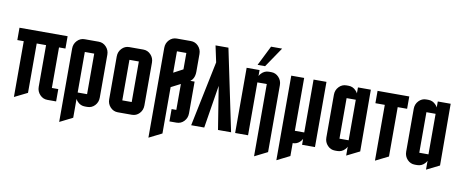

<svg xmlns="http://www.w3.org/2000/svg" viewBox="-76 -1105 3880 1610"><g transform="rotate(10 1864.5 -300.0)"><path d="M259.8 -450.2H180.2V-29.8L69.8 24.9V-450.2H15.1V-555.2H424.8V-450.2H370.1V-105H424.8V0H350.1Q313 0 286.6 -27.8Q259.8 -56.2 259.8 -95.2Z M480 -460Q480 -499.5 506.3 -527.3Q532.7 -555.2 569.8 -555.2H689.9Q727.1 -555.2 753.4 -527.3Q779.8 -499.5 779.8 -460V-95.2Q779.8 -55.2 753.4 -27.3Q727.5 0 689.9 0H669.9Q632.3 0 606.4 -27.3Q595.7 -38.1 589.8 -50.8V109.9L480 165ZM589.8 -105H669.9V-450.2H589.8Z M1159.7 -460V-95.2Q1159.7 -55.2 1133.3 -27.3Q1107.4 0 1069.8 0H949.7Q912.6 0 886.2 -27.8Q859.9 -55.7 859.9 -95.2V-460Q859.9 -499.5 886.2 -527.3Q912.6 -555.2 949.7 -555.2H1069.8Q1106.9 -555.2 1133.3 -527.3Q1159.7 -499.5 1159.7 -460ZM1049.8 -105V-450.2H969.7V-105Z M1389.6 -105H1429.7V-325.7L1349.6 -284.7V109.9L1239.7 165V-600.1Q1239.7 -639.6 1266.1 -667.5Q1292 -694.8 1329.6 -694.8H1449.7Q1487.3 -694.8 1513.2 -667.5Q1539.6 -639.6 1539.6 -600.1V-450.2Q1539.6 -417 1527.8 -393.6Q1519.5 -376.5 1502.9 -365.2H1539.6V-95.2Q1539.6 -55.2 1513.2 -27.3Q1487.3 0 1449.7 0H1389.6ZM1429.7 -450.2V-589.8H1349.6V-407.7Z M1914.6 0H1803.2L1744.6 -365.2L1686 0H1574.7L1689.5 -555.2L1659.7 -694.8H1769.5Z M2099.1 -595.2H2035.2L2120.1 -765.1H2214.4ZM2059.1 0H1949.2V-555.2H2059.1V-504.4Q2064.9 -516.6 2075.7 -527.3Q2102.1 -555.2 2139.2 -555.2H2159.2Q2196.3 -555.2 2222.7 -527.3Q2249 -499.5 2249 -460V109.9L2139.2 165V-450.2H2059.1Z M2439 0V109.9L2329.1 165V-555.2H2439V-105H2519V-555.2H2628.9V0H2519V-50.8Q2513.2 -38.1 2502.4 -27.3Q2476.6 0 2439 0Z M2897 -450.2H2818.8V-105H2897ZM2898.9 -50.8Q2893.1 -38.1 2882.3 -27.3Q2856.4 0 2818.8 0H2798.8Q2761.7 0 2735.4 -27.8Q2709 -55.7 2709 -95.2V-460Q2709 -499.5 2735.4 -527.3Q2761.7 -555.2 2798.8 -555.2H2816.9Q2854 -555.2 2880.4 -527.3Q2891.1 -516.6 2897 -504.4V-555.2H3006.8L3008.8 -29.8L2898.9 24.9Z M3144 24.9V-450.2H3064V-555.2H3334V-450.2H3253.9V-29.8Z M3576.7 -450.2H3498.5V-105H3576.7ZM3578.6 -50.8Q3572.8 -38.1 3562 -27.3Q3536.1 0 3498.5 0H3478.5Q3441.4 0 3415 -27.8Q3388.7 -55.7 3388.7 -95.2V-460Q3388.7 -499.5 3415 -527.3Q3441.4 -555.2 3478.5 -555.2H3496.6Q3533.7 -555.2 3560.1 -527.3Q3570.8 -516.6 3576.7 -504.4V-555.2H3686.5L3688.5 -29.8L3578.6 24.9Z"/></g></svg>

Font: Horta
Style: Regular
Weight: 600
Width: 3
Version: Version 0.11